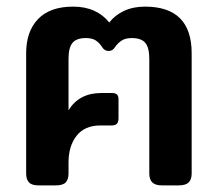

<svg xmlns="http://www.w3.org/2000/svg" viewBox="-20 -560 659 580"><path d="M59 -36V-399Q59 -465 95 -502.5Q131 -540 201 -540Q237 -540 264.5 -527.5Q292 -515 310 -492Q327 -514 354.5 -527Q382 -540 418 -540Q559 -540 559 -399V-36Q559 -18 550 -9Q541 0 520 0H469Q449 0 440 -9Q431 -18 431 -36V-382Q431 -416 419 -430.5Q407 -445 378 -445Q359 -445 347.5 -437.5Q336 -430 327 -417Q320 -406 308 -406Q296 -406 289 -417Q280 -431 269 -438Q258 -445 239 -445Q211 -445 199 -430.5Q187 -416 187 -382V-227Q219 -279 286 -279H318Q329 -279 333.5 -274.5Q338 -270 338 -259V-204Q338 -191 333 -186Q328 -181 317 -181H283Q236 -181 211.5 -150Q187 -119 187 -69V-36Q187 -18 178.5 -9Q170 0 149 0H96Q76 0 67.5 -9Q59 -18 59 -36Z"/></svg>

Font: Mitr
Style: Regular
Weight: 400
Designer: Thanarat Vachiruckul
Foundry: Cadson Demak
Version: Version 1.003